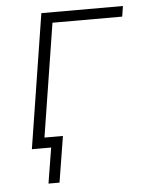

<svg xmlns="http://www.w3.org/2000/svg" viewBox="-48 -526 519 694"><g transform="rotate(-5 212.0 -179.0)"><path d="M100 129 121 0H52L58 -38H167L140 129ZM51 0 128 -487H424L418 -449H165L94 0Z"/></g></svg>

Font: Nunito Sans 10pt SemiCondensed ExtraLight
Style: Italic
Weight: 250
Width: 4
Italic angle: -9°
Designer: Vernon Adams
Foundry: Vernon Adams
Version: Version 3.101;gftools[0.9.27]